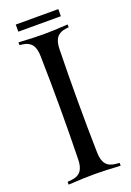

<svg xmlns="http://www.w3.org/2000/svg" viewBox="-156 -875 638 932"><g transform="rotate(-20 163.5 -409.0)"><path d="M29.3 0V-14.6L50.3 -16.6Q82.5 -19.5 98.4 -39.6Q114.3 -59.6 114.7 -100.1Q117.7 -227.1 117.7 -366.2Q117.7 -505.4 114.7 -632.3Q114.3 -672.9 98.4 -692.9Q82.5 -712.9 50.3 -716.3L36.6 -717.8V-732.4Q111.3 -727.5 163.6 -727.5Q215.8 -727.5 290.5 -732.4V-717.8L276.9 -716.3Q244.6 -712.9 228.8 -692.9Q212.9 -672.9 212.4 -632.3Q209.5 -505.4 209.5 -366.2Q209.5 -227.1 212.4 -100.1Q212.9 -59.6 228.8 -39.6Q244.6 -19.5 276.9 -16.6L297.9 -14.6V0Q216.3 -4.9 163.6 -4.9Q110.8 -4.9 29.3 0ZM273.4 -817.9V-781.2H53.7V-817.9Z"/></g></svg>

Font: Flanker
Style: Regular
Weight: 400
Designer: Flanker
Foundry: Flanker
Version: Version 2.027